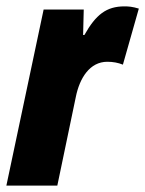

<svg xmlns="http://www.w3.org/2000/svg" viewBox="-32 -583 456 603"><path d="M-12 0H148L206 -278C218 -338 250 -389 305 -389C323 -389 339 -386 354 -380L404 -556C384 -562 372 -563 359 -563C302 -563 269 -537 233 -473H229L231 -553H105Z"/></svg>

Font: Noto Sans ExtraCondensed Black
Style: Italic
Weight: 900
Width: 2
Italic angle: -12°
Designer: Monotype Design Team
Foundry: Monotype Imaging Inc.
Version: Version 2.013